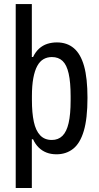

<svg xmlns="http://www.w3.org/2000/svg" viewBox="-20 -745 485 942"><path d="M57.1 177.3V-725.2H136.2V-465.2H142.2Q154.1 -490.5 171.8 -506.5Q189.6 -522.5 211.6 -529.7Q233.6 -536.9 259.3 -536.9Q308.8 -536.9 342.3 -508.6Q375.7 -480.4 392.5 -420.9Q409.2 -361.4 409.2 -265Q409.2 -163.7 391.2 -102.9Q373.2 -42.2 339 -15.1Q304.7 12 257.3 12Q230.1 12 208.6 3.7Q187 -4.5 170.1 -21Q153.1 -37.5 142.2 -61.8H136.2V177.3ZM234.2 -58.3Q265.9 -58.3 286.4 -78.5Q306.9 -98.8 316.7 -141.5Q326.5 -184.2 326.5 -251.8V-273.1Q326.5 -341.2 316.9 -383.9Q307.4 -426.6 287.1 -445.9Q266.9 -465.1 234.6 -465.1Q211.7 -465.1 193.5 -454.7Q175.2 -444.3 162.7 -421.2Q150.2 -398.2 143.4 -361.5Q136.6 -324.7 136.6 -273.1V-253.7Q136.6 -190.9 146 -147.5Q155.3 -104.1 177 -81.2Q198.7 -58.3 234.2 -58.3Z"/></svg>

Font: Archivo SemiBold Condensed
Style: Regular
Weight: 600
Width: 3
Version: Version 2.001